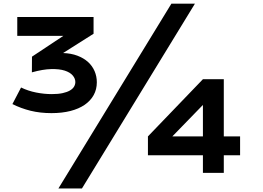

<svg xmlns="http://www.w3.org/2000/svg" viewBox="-20 -958 1455 1064"><path d="M929.7 -937.5H1060.1L434.1 86.4H303.7ZM799.8 -202.1 1104.5 -519H1220.2V-202.1H1310.5V-97.7H1220.2V0H1104.5V-97.7H799.8ZM1104.5 -202.1V-376.5L935.1 -202.1ZM96.7 -473.1Q135.7 -454.1 180.2 -445.3Q224.6 -436.5 267.1 -436.5Q302.2 -436.5 326.9 -441.9Q351.6 -447.3 367.4 -456.5Q383.3 -465.8 390.4 -478Q397.5 -490.2 397.5 -503.4Q397.5 -522.9 382.8 -540Q368.2 -557.1 338.6 -566.7Q309.1 -576.2 263.7 -575.2Q218.3 -574.2 156.7 -557.1L157.2 -644L331.1 -759.3H75.7V-863.8H498.5V-771L329.6 -664.1Q374 -662.6 408.9 -649.4Q443.8 -636.2 467.8 -614.5Q491.7 -592.8 504.2 -563.7Q516.6 -534.7 516.6 -502Q516.6 -462.9 499.3 -431.4Q481.9 -399.9 449.5 -377.4Q417 -355 370.4 -343Q323.7 -331.1 265.1 -331.1Q202.6 -331.1 149.4 -344.2Q96.2 -357.4 48.8 -381.3Z"/></svg>

Font: Krona One
Style: Regular
Weight: 400
Version: Version 1.003